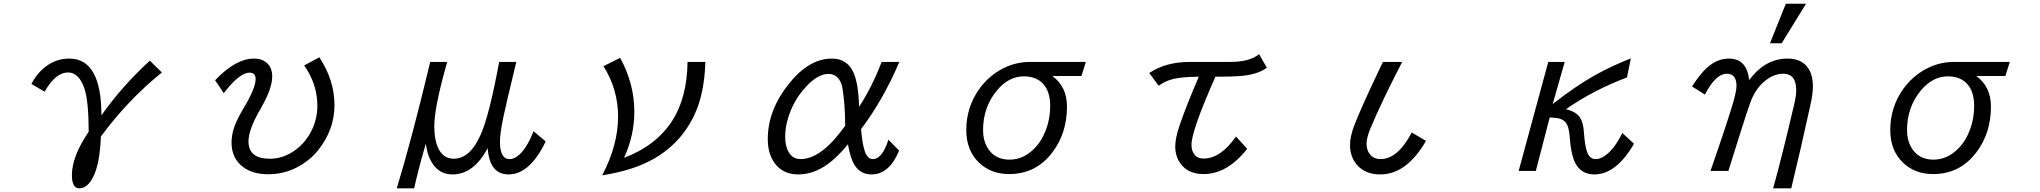

<svg xmlns="http://www.w3.org/2000/svg" viewBox="-20 -900 11040 1039"><path d="M149.9 -445.8Q175.8 -494.6 209.5 -524.9Q272.9 -583 354.5 -583Q528.8 -583 528.8 -275.9Q641.1 -434.6 791 -571.8L856 -507.8Q673.8 -361.3 525.9 -161.1Q520 -10.3 482.9 60.1Q452.1 119.1 409.7 119.1Q369.1 119.1 369.1 47.9Q369.1 -53.7 460 -187Q459.5 -350.6 438 -417Q408.7 -507.8 348.6 -507.8Q279.8 -507.8 221.7 -403.8Z M1144 -465.8Q1255.4 -583 1354.5 -583Q1397.5 -583 1423.3 -560.1Q1453.1 -534.2 1453.1 -485.8Q1453.1 -419.4 1388.7 -309.1Q1324.7 -198.7 1324.7 -135.3Q1324.7 -41 1439.9 -41Q1514.2 -41 1578.6 -88.4Q1634.3 -129.4 1666 -193.4Q1697.3 -255.9 1697.3 -327.6Q1697.3 -445.3 1626 -545.9L1708 -589.8Q1790 -466.3 1790 -331.1Q1790 -198.2 1702.1 -87.9Q1674.3 -52.7 1638.2 -26.4Q1545.4 43 1431.6 43Q1349.1 43 1296.9 4.9Q1232.9 -42 1232.9 -128.9Q1232.9 -171.9 1250 -219.2Q1263.7 -256.3 1299.3 -316.4Q1363.3 -423.3 1363.3 -472.2Q1363.3 -506.8 1330.1 -506.8Q1276.4 -506.8 1190.9 -396Z M2127 119.1Q2206.1 -138.7 2308.1 -564.9H2399.9Q2330.1 -319.3 2330.1 -216.8Q2330.1 -147.9 2349.1 -103.5Q2376 -41 2435.5 -41Q2523.9 -41 2581.5 -171.9Q2628.4 -278.3 2681.2 -564.9H2773.9L2764.2 -524.4Q2718.3 -334.5 2704.1 -267.1Q2685.5 -178.2 2685.5 -133.3Q2685.5 -39.1 2737.3 -39.1Q2772.9 -39.1 2809.1 -83Q2840.8 -121.6 2867.2 -189.9L2933.1 -134.8Q2847.2 43.9 2731.9 43.9Q2628.9 43.9 2619.1 -98.6Q2543.9 43.9 2428.2 43.9Q2348.6 43.9 2309.1 -34.2Q2292 -67.9 2284.2 -122.1Q2239.7 31.7 2221.2 119.1Z M3796.9 -564.9Q3792.5 -392.1 3735.4 -273.4Q3652.8 -102.5 3476.1 -19Q3380.9 25.9 3238.8 48.8Q3324.7 -115.2 3324.7 -269Q3324.7 -416.5 3245.6 -542L3335.9 -586.9Q3412.6 -447.8 3412.6 -294.9Q3412.6 -167 3356.9 -45.9Q3530.8 -111.3 3618.2 -247.1Q3697.8 -371.1 3700.7 -564.9Z M4845.7 -85Q4792 43.9 4696.8 43.9Q4636.7 43.9 4605.5 -5.4Q4581.1 -43.5 4568.8 -119.1Q4510.3 -48.3 4458.5 -11.2Q4381.8 43.9 4299.8 43.9Q4217.3 43.9 4172.9 -16.1Q4134.8 -67.4 4134.8 -147.5Q4134.8 -301.8 4245.6 -442.4Q4356 -583 4481.9 -583Q4564.9 -583 4599.1 -506.3Q4625.5 -446.8 4628.9 -321.8Q4700.2 -431.6 4751 -564.9H4846.7Q4758.3 -357.9 4639.6 -201.2Q4647 -116.2 4660.6 -79.1Q4675.8 -39.1 4703.1 -39.1Q4754.4 -39.1 4787.6 -144ZM4553.7 -220.7Q4553.7 -329.1 4539.1 -422.4Q4536.1 -441.4 4527.8 -458Q4506.8 -500 4462.9 -500Q4405.3 -500 4340.3 -429.2Q4273.9 -357.4 4244.6 -261.2Q4229 -209.5 4229 -161.1Q4229 -110.8 4246.1 -79.6Q4268.6 -39.1 4313 -39.1Q4376.5 -39.1 4445.8 -97.2Q4481.4 -127.4 4518.6 -173.8Q4553.7 -217.3 4553.7 -220.7Z M5856 -564.9 5832 -488.8H5674.8Q5753.9 -430.7 5753.9 -323.2Q5753.9 -180.2 5675.8 -76.7Q5586.9 42 5440.4 42Q5343.3 42 5278.8 -19Q5209 -85.4 5209 -196.3Q5209 -319.8 5279.3 -418.5Q5330.6 -489.7 5406.2 -528.8Q5475.6 -564.9 5555.2 -564.9ZM5521.5 -486.8Q5438 -486.8 5374.5 -410.2Q5299.8 -319.8 5299.8 -195.8Q5299.8 -145 5319.8 -107.4Q5358.4 -36.1 5442.9 -36.1Q5519 -36.1 5578.6 -97.7Q5619.1 -139.2 5641.1 -200.2Q5663.1 -260.3 5663.1 -325.7Q5663.1 -407.2 5622.6 -448.7Q5585 -486.8 5521.5 -486.8Z M6199.2 -504.9Q6289.1 -564.9 6417 -564.9H6637.2Q6742.7 -564.9 6793.5 -606.9L6835.4 -533.7Q6784.2 -495.1 6688 -488.3Q6645 -484.9 6557.1 -484.9Q6427.7 -192.4 6427.7 -117.2Q6427.7 -85 6442.4 -65.4Q6459.5 -42 6492.7 -42Q6585.4 -42 6668.5 -161.1L6729 -94.7Q6621.6 42 6493.2 42Q6408.7 42 6368.2 -15.1Q6339.8 -54.2 6339.8 -107.4Q6339.8 -152.8 6362.8 -219.7Q6398.9 -326.7 6467.3 -484.9Q6379.4 -484.4 6331.1 -473.1Q6287.1 -462.9 6250 -436Z M7696.8 -137.7Q7591.8 43.9 7449.2 43.9Q7369.6 43.9 7324.7 -5.9Q7285.6 -49.8 7285.6 -115.2Q7285.6 -159.2 7307.1 -217.3Q7342.3 -311 7447.8 -531.7L7463.9 -564.9H7567.9Q7452.6 -341.8 7396 -205.1Q7375 -153.3 7375 -122.6Q7375 -87.4 7393.1 -65.4Q7414.1 -39.1 7451.2 -39.1Q7543.9 -39.1 7619.6 -183.1Z M8447.3 -564.9 8382.3 -336.9Q8511.7 -439 8629.4 -502.9Q8708.5 -545.9 8805.2 -584L8784.2 -481Q8601.1 -411.6 8454.1 -309.1Q8509.8 -295.9 8531.2 -262.2Q8547.9 -235.8 8551.3 -184.1Q8556.2 -110.8 8568.4 -77.6Q8582.5 -39.1 8614.7 -39.1Q8650.4 -39.1 8689.9 -78.1Q8726.1 -113.3 8759.3 -180.2L8822.3 -122.1Q8726.1 43.9 8607.9 43.9Q8535.2 43.9 8503.4 -20Q8481.4 -64.9 8475.1 -150.9Q8471.7 -200.2 8461.4 -222.7Q8448.2 -252.4 8411.1 -260.3Q8396 -263.2 8366.2 -264.2L8291 24.9H8198.2L8358.4 -564.9Z M9558.1 -666 9644 -879.9H9753.4L9621.6 -666ZM9333 24.9H9236.3Q9269.5 -70.8 9297.9 -155Q9326.2 -239.3 9349.1 -312.5Q9377 -401.4 9377 -434.6Q9377 -501 9324.7 -501Q9264.2 -501 9206.1 -388.2L9136.2 -432.1Q9182.1 -502.4 9217.8 -534.2Q9272.5 -583 9335 -583Q9434.1 -583 9445.3 -466.3Q9531.7 -583 9653.3 -583Q9730 -583 9765.1 -530.8Q9790.5 -493.7 9790.5 -432.6Q9790.5 -392.6 9776.9 -331.5Q9751 -213.4 9725.1 -100.8Q9699.2 11.7 9673.3 119.1H9575.2Q9598.6 36.1 9627.2 -78.4Q9655.8 -192.9 9689.9 -338.4Q9700.2 -382.3 9700.2 -411.6Q9700.2 -501 9629.4 -501Q9575.7 -501 9524.9 -457Q9477.5 -416 9451.7 -344.7Q9430.7 -285.6 9404.1 -200.9Q9377.4 -116.2 9342.8 -6.3Z M10856 -564.9 10832 -488.8H10674.8Q10753.9 -430.7 10753.9 -323.2Q10753.9 -180.2 10675.8 -76.7Q10586.9 42 10440.4 42Q10343.3 42 10278.8 -19Q10209 -85.4 10209 -196.3Q10209 -319.8 10279.3 -418.5Q10330.6 -489.7 10406.2 -528.8Q10475.6 -564.9 10555.2 -564.9ZM10521.5 -486.8Q10438 -486.8 10374.5 -410.2Q10299.8 -319.8 10299.8 -195.8Q10299.8 -145 10319.8 -107.4Q10358.4 -36.1 10442.9 -36.1Q10519 -36.1 10578.6 -97.7Q10619.1 -139.2 10641.1 -200.2Q10663.1 -260.3 10663.1 -325.7Q10663.1 -407.2 10622.6 -448.7Q10585 -486.8 10521.5 -486.8Z"/></svg>

Font: BIZ UDGothic
Style: Regular
Weight: 400
Monospace: yes
Designer: TypeBank Co., Ltd.
Foundry: Morisawa Inc.
Version: Version 1.05